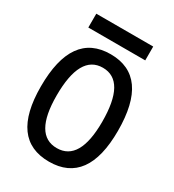

<svg xmlns="http://www.w3.org/2000/svg" viewBox="-206 -978 999 1104"><g transform="rotate(30 293.0 -426.5)"><path d="M293 9.8Q37.1 9.8 37.1 -341.8Q37.1 -703.1 293 -703.1Q548.8 -703.1 548.8 -341.8Q548.8 9.8 293 9.8ZM293 -80.1Q444.3 -80.1 444.3 -341.8Q444.3 -613.3 293 -613.3Q141.6 -613.3 141.6 -341.8Q141.6 -80.1 293 -80.1ZM104 -771.5V-863.3H481.9V-771.5Z"/></g></svg>

Font: CaskaydiaCove NFP
Style: Regular
Weight: 400
Designer: Aaron Bell
Foundry: Saja Typeworks
Version: Version 2111.001; VTT 6.35;Nerd Fonts 3.1.1